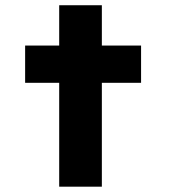

<svg xmlns="http://www.w3.org/2000/svg" viewBox="-20 -702 642 722"><path d="M202.6 0V-682.3H363V0ZM74.5 -390.6V-530.7H510.5V-390.6Z"/></svg>

Font: Lexend Giga
Style: Regular
Weight: 400
Designer: Bonnie Shaver-Troup, Thomas Jockin
Foundry: Lexend
Version: Version 1.007